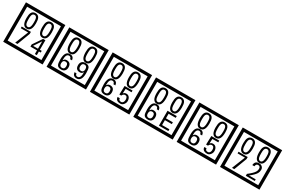

<svg xmlns="http://www.w3.org/2000/svg" viewBox="174 -2649 6581 4429"><g transform="rotate(30 3465.0 -435.0)"><path d="M1103 90H53V-960H1103ZM1028 15V-885H128V15ZM497 -656Q497 -442 371 -442Q244 -442 244 -656Q244 -744 265 -789Q294 -855 371 -855Q448 -855 477 -789Q497 -745 497 -656ZM444 -656Q444 -723 435 -752Q420 -809 371 -809Q322 -809 306 -752Q298 -723 298 -656Q298 -587 306 -553Q322 -488 371 -488Q419 -488 435 -554Q444 -587 444 -656ZM917 -656Q917 -442 791 -442Q664 -442 664 -656Q664 -744 685 -789Q714 -855 791 -855Q868 -855 897 -789Q917 -745 917 -656ZM864 -656Q864 -723 855 -752Q840 -809 791 -809Q742 -809 726 -752Q718 -723 718 -656Q718 -587 726 -553Q742 -488 791 -488Q839 -488 855 -554Q864 -587 864 -656ZM493 -372 364 -30H303L444 -383H248V-427H493ZM928 -127H879V-30H828V-127H653V-185L818 -427H879V-172H928ZM828 -172V-367L697 -172Z M2258 90H1208V-960H2258ZM2183 15V-885H1283V15ZM1652 -656Q1652 -442 1526 -442Q1399 -442 1399 -656Q1399 -744 1420 -789Q1449 -855 1526 -855Q1603 -855 1632 -789Q1652 -745 1652 -656ZM1599 -656Q1599 -723 1590 -752Q1575 -809 1526 -809Q1477 -809 1461 -752Q1453 -723 1453 -656Q1453 -587 1461 -553Q1477 -488 1526 -488Q1574 -488 1590 -554Q1599 -587 1599 -656ZM2072 -656Q2072 -442 1946 -442Q1819 -442 1819 -656Q1819 -744 1840 -789Q1869 -855 1946 -855Q2023 -855 2052 -789Q2072 -745 2072 -656ZM2019 -656Q2019 -723 2010 -752Q1995 -809 1946 -809Q1897 -809 1881 -752Q1873 -723 1873 -656Q1873 -587 1881 -553Q1897 -488 1946 -488Q1994 -488 2010 -554Q2019 -587 2019 -656ZM1654 -149Q1654 -91 1621.5 -56.5Q1589 -22 1530 -22Q1446 -22 1419 -73Q1398 -111 1398 -219Q1398 -435 1532 -435Q1630 -435 1643 -332H1590Q1585 -392 1531 -392Q1448 -392 1452 -225Q1473 -253 1483 -260Q1503 -275 1536 -275Q1654 -275 1654 -149ZM1597 -149Q1597 -233 1528 -233Q1458 -233 1458 -149Q1458 -65 1528 -65Q1597 -65 1597 -149ZM2074 -238Q2074 -22 1939 -22Q1842 -22 1829 -125H1882Q1886 -65 1940 -65Q2023 -65 2020 -232Q1999 -205 1989 -197Q1969 -182 1935 -182Q1818 -182 1818 -308Q1818 -366 1850.5 -400.5Q1883 -435 1941 -435Q2025 -435 2053 -385Q2074 -346 2074 -238ZM2013 -308Q2013 -392 1943 -392Q1874 -392 1874 -308Q1874 -224 1943 -224Q2013 -224 2013 -308Z M3413 90H2363V-960H3413ZM3338 15V-885H2438V15ZM2807 -656Q2807 -442 2681 -442Q2554 -442 2554 -656Q2554 -744 2575 -789Q2604 -855 2681 -855Q2758 -855 2787 -789Q2807 -745 2807 -656ZM2754 -656Q2754 -723 2745 -752Q2730 -809 2681 -809Q2632 -809 2616 -752Q2608 -723 2608 -656Q2608 -587 2616 -553Q2632 -488 2681 -488Q2729 -488 2745 -554Q2754 -587 2754 -656ZM3227 -656Q3227 -442 3101 -442Q2974 -442 2974 -656Q2974 -744 2995 -789Q3024 -855 3101 -855Q3178 -855 3207 -789Q3227 -745 3227 -656ZM3174 -656Q3174 -723 3165 -752Q3150 -809 3101 -809Q3052 -809 3036 -752Q3028 -723 3028 -656Q3028 -587 3036 -553Q3052 -488 3101 -488Q3149 -488 3165 -554Q3174 -587 3174 -656ZM2809 -149Q2809 -91 2776.5 -56.5Q2744 -22 2685 -22Q2601 -22 2574 -73Q2553 -111 2553 -219Q2553 -435 2687 -435Q2785 -435 2798 -332H2745Q2740 -392 2686 -392Q2603 -392 2607 -225Q2628 -253 2638 -260Q2658 -275 2691 -275Q2809 -275 2809 -149ZM2752 -149Q2752 -233 2683 -233Q2613 -233 2613 -149Q2613 -65 2683 -65Q2752 -65 2752 -149ZM3225 -160Q3226 -111 3190.5 -67Q3155 -23 3106 -23Q3051 -23 3016 -46Q2976 -74 2976 -127H3034Q3034 -67 3100 -67Q3134 -67 3153 -97Q3170 -124 3170 -159Q3170 -253 3105 -253Q3058 -253 3032 -196H2982L2989 -427H3200V-381H3043L3037 -257Q3050 -269 3063 -281Q3082 -294 3117 -294Q3169 -294 3199 -252Q3225 -215 3225 -160Z M4568 90H3518V-960H4568ZM4493 15V-885H3593V15ZM3962 -656Q3962 -442 3836 -442Q3709 -442 3709 -656Q3709 -744 3730 -789Q3759 -855 3836 -855Q3913 -855 3942 -789Q3962 -745 3962 -656ZM3909 -656Q3909 -723 3900 -752Q3885 -809 3836 -809Q3787 -809 3771 -752Q3763 -723 3763 -656Q3763 -587 3771 -553Q3787 -488 3836 -488Q3884 -488 3900 -554Q3909 -587 3909 -656ZM4382 -656Q4382 -442 4256 -442Q4129 -442 4129 -656Q4129 -744 4150 -789Q4179 -855 4256 -855Q4333 -855 4362 -789Q4382 -745 4382 -656ZM4329 -656Q4329 -723 4320 -752Q4305 -809 4256 -809Q4207 -809 4191 -752Q4183 -723 4183 -656Q4183 -587 4191 -553Q4207 -488 4256 -488Q4304 -488 4320 -554Q4329 -587 4329 -656ZM3964 -149Q3964 -91 3931.5 -56.5Q3899 -22 3840 -22Q3756 -22 3729 -73Q3708 -111 3708 -219Q3708 -435 3842 -435Q3940 -435 3953 -332H3900Q3895 -392 3841 -392Q3758 -392 3762 -225Q3783 -253 3793 -260Q3813 -275 3846 -275Q3964 -275 3964 -149ZM3907 -149Q3907 -233 3838 -233Q3768 -233 3768 -149Q3768 -65 3838 -65Q3907 -65 3907 -149ZM4383 -30H4132V-427H4378V-379H4188V-257H4372V-209H4188V-78H4383Z M5723 90H4673V-960H5723ZM5648 15V-885H4748V15ZM5117 -656Q5117 -442 4991 -442Q4864 -442 4864 -656Q4864 -744 4885 -789Q4914 -855 4991 -855Q5068 -855 5097 -789Q5117 -745 5117 -656ZM5064 -656Q5064 -723 5055 -752Q5040 -809 4991 -809Q4942 -809 4926 -752Q4918 -723 4918 -656Q4918 -587 4926 -553Q4942 -488 4991 -488Q5039 -488 5055 -554Q5064 -587 5064 -656ZM5537 -656Q5537 -442 5411 -442Q5284 -442 5284 -656Q5284 -744 5305 -789Q5334 -855 5411 -855Q5488 -855 5517 -789Q5537 -745 5537 -656ZM5484 -656Q5484 -723 5475 -752Q5460 -809 5411 -809Q5362 -809 5346 -752Q5338 -723 5338 -656Q5338 -587 5346 -553Q5362 -488 5411 -488Q5459 -488 5475 -554Q5484 -587 5484 -656ZM5119 -149Q5119 -91 5086.5 -56.5Q5054 -22 4995 -22Q4911 -22 4884 -73Q4863 -111 4863 -219Q4863 -435 4997 -435Q5095 -435 5108 -332H5055Q5050 -392 4996 -392Q4913 -392 4917 -225Q4938 -253 4948 -260Q4968 -275 5001 -275Q5119 -275 5119 -149ZM5062 -149Q5062 -233 4993 -233Q4923 -233 4923 -149Q4923 -65 4993 -65Q5062 -65 5062 -149ZM5535 -160Q5536 -111 5500.5 -67Q5465 -23 5416 -23Q5361 -23 5326 -46Q5286 -74 5286 -127H5344Q5344 -67 5410 -67Q5444 -67 5463 -97Q5480 -124 5480 -159Q5480 -253 5415 -253Q5368 -253 5342 -196H5292L5299 -427H5510V-381H5353L5347 -257Q5360 -269 5373 -281Q5392 -294 5427 -294Q5479 -294 5509 -252Q5535 -215 5535 -160Z M6878 90H5828V-960H6878ZM6803 15V-885H5903V15ZM6272 -656Q6272 -442 6146 -442Q6019 -442 6019 -656Q6019 -744 6040 -789Q6069 -855 6146 -855Q6223 -855 6252 -789Q6272 -745 6272 -656ZM6219 -656Q6219 -723 6210 -752Q6195 -809 6146 -809Q6097 -809 6081 -752Q6073 -723 6073 -656Q6073 -587 6081 -553Q6097 -488 6146 -488Q6194 -488 6210 -554Q6219 -587 6219 -656ZM6692 -656Q6692 -442 6566 -442Q6439 -442 6439 -656Q6439 -744 6460 -789Q6489 -855 6566 -855Q6643 -855 6672 -789Q6692 -745 6692 -656ZM6639 -656Q6639 -723 6630 -752Q6615 -809 6566 -809Q6517 -809 6501 -752Q6493 -723 6493 -656Q6493 -587 6501 -553Q6517 -488 6566 -488Q6614 -488 6630 -554Q6639 -587 6639 -656ZM6268 -372 6139 -30H6078L6219 -383H6023V-427H6268ZM6685 -30H6446V-81Q6567 -173 6607 -238Q6630 -276 6630 -319Q6630 -389 6570 -389Q6515 -389 6508 -319H6452Q6460 -435 6570 -435Q6618 -435 6651.5 -405Q6685 -375 6685 -327Q6685 -271 6661 -229Q6623 -165 6507 -73H6685Z"/></g></svg>

Font: Unicode BMP Fallback SIL
Style: Regular
Weight: 400
Foundry: NRSI, SIL International
Version: Version 5.1 Based on Unicode 5.1